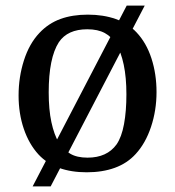

<svg xmlns="http://www.w3.org/2000/svg" viewBox="-20 -602 622 682"><path d="M96 60 430 -582H494L160 60ZM536 -275Q536 -210 516.5 -151.5Q497 -93 462 -55Q432 -22 388 -6Q344 10 288 10Q233 10 190 -5.5Q147 -21 117 -53Q83 -90 64.5 -144.5Q46 -199 46 -263Q46 -328 65 -387.5Q84 -447 120 -485Q152 -519 194.5 -534.5Q237 -550 292 -550Q347 -550 391 -534.5Q435 -519 465 -487Q500 -450 518 -394.5Q536 -339 536 -275ZM153 -274Q153 -213 162.5 -168.5Q172 -124 189 -95Q206 -70 229.5 -56Q253 -42 291 -42Q360 -42 394 -89Q412 -115 420.5 -161Q429 -207 429 -267Q429 -327 419.5 -372Q410 -417 393 -445Q377 -471 352.5 -484.5Q328 -498 290 -498Q220 -498 189 -452Q153 -396 153 -274Z"/></svg>

Font: Domine
Style: Regular
Weight: 400
Designer: Pablo Impallari, Rodrigo Fuenzalida, Brenda Gallo
Foundry: Pablo Impallari, Rodrigo Fuenzalida, Brenda Gallo
Version: Version 2.000